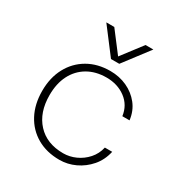

<svg xmlns="http://www.w3.org/2000/svg" viewBox="-181 -915 1013 1064"><g transform="rotate(30 325.0 -383.0)"><path d="M348 12Q266 12 204.5 -23.5Q143 -59 109 -123Q75 -187 75 -272Q75 -357 109.5 -421Q144 -485 205.5 -520.5Q267 -556 348 -556Q406 -556 455 -533.5Q504 -511 536.5 -470Q569 -429 576 -372H530Q521 -438 470 -476Q419 -514 348 -514Q279 -514 228 -484Q177 -454 149.5 -400Q122 -346 122 -272Q122 -161 182.5 -95.5Q243 -30 348 -30Q389 -30 427.5 -47.5Q466 -65 494.5 -97Q523 -129 533 -173H580Q567 -115 531.5 -74Q496 -33 448 -10.5Q400 12 348 12ZM193 -778H244L344 -647L444 -778H494L370 -615H317Z"/></g></svg>

Font: Azeret Mono Thin Thin
Style: Regular
Weight: 250
Version: Version 1.002